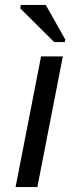

<svg xmlns="http://www.w3.org/2000/svg" viewBox="-20 -756 318 776"><path d="M131 0H43L146 -528H234ZM242 -586H199L62 -722L64 -736H165L244 -596Z"/></svg>

Font: Libra Sans
Style: Italic
Weight: 400
Italic angle: -12°
Foundry: Context Ltd
Version: Version 1.002